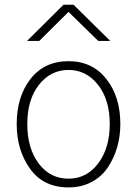

<svg xmlns="http://www.w3.org/2000/svg" viewBox="-20 -777 580 814"><path d="M94.7 -603.5 249 -756.8H292L447.3 -603.5H396.5L270.5 -726.6L146.5 -603.5ZM95.7 -251Q95.7 -148.4 144 -84Q192.4 -19.5 270.5 -19.5Q347.7 -19.5 396.5 -84.5Q445.3 -149.4 445.3 -251Q445.3 -354.5 395.5 -417.5Q345.7 -480.5 270.5 -480.5Q195.3 -480.5 145.5 -418Q95.7 -355.5 95.7 -251ZM50.8 -251Q50.8 -367.2 109.4 -442.4Q168 -517.6 270.5 -517.6Q371.1 -517.6 430.7 -442.4Q490.2 -367.2 490.2 -251Q490.2 -199.2 476.6 -152.3Q462.9 -105.5 437 -66.9Q411.1 -28.3 368.2 -5.4Q325.2 17.6 270.5 17.6Q164.1 17.6 107.4 -61.5Q50.8 -140.6 50.8 -251Z"/></svg>

Font: Gothic A1 ExtraLight
Style: Regular
Weight: 275
Designer: HanYang I&C Co.,Ltd.
Foundry: HanYang I&C Co.,Ltd.
Version: Version 2.50